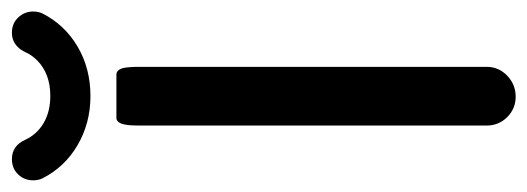

<svg xmlns="http://www.w3.org/2000/svg" viewBox="-316 -590 911 332"><g transform="rotate(-90 140.0 -424.5)"><path d="M88.4 -39.1V-641.6Q88.4 -669.9 95.2 -676.3Q97.7 -679.2 101.6 -679.2H176.8Q180.7 -679.2 183.6 -676Q186.5 -672.9 188 -667Q189.9 -656.7 189.9 -641.6V-39.1Q189.9 -18.1 174.6 -3.4Q159.2 11.2 138.4 11.2Q117.7 11.2 103 -3.4Q88.4 -18.1 88.4 -39.1ZM-6.3 -823.2Q-6.3 -838.9 4.4 -849.6Q14.6 -859.9 30.3 -859.9Q53.2 -859.9 63.5 -837.4Q73.2 -816.4 93 -804.9Q112.8 -793.5 139.6 -793.5Q178.2 -793.5 201.2 -816.4Q210 -825.2 214.6 -835.2Q219.2 -845.2 224.6 -850.1Q234.4 -859.9 249 -859.9Q265.1 -859.9 275.4 -848.9Q285.6 -837.9 285.6 -823.2Q285.6 -814 282.2 -807.1Q262.7 -768.6 224.9 -746.3Q187 -724.1 139.6 -724.1Q92.3 -724.1 54.2 -746.6Q16.6 -768.6 -2.9 -807.1Q-6.3 -814 -6.3 -823.2Z"/></g></svg>

Font: YuPearl-Medium
Style: Medium
Weight: 500
Designer: Max Yao
Foundry: Max-Everyday
Version: Version 1.011; ttfautohint (v1.8.3)